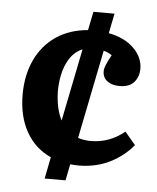

<svg xmlns="http://www.w3.org/2000/svg" viewBox="-50 -689 623 761"><g transform="rotate(5 261.5 -308.5)"><path d="M156 29 173 -57Q109 -86 74.5 -147.5Q40 -209 40 -295Q40 -373 68.5 -433.5Q97 -494 150 -530Q203 -566 276 -572L291 -646H375L359 -567Q422 -555 459 -519Q496 -483 496 -437Q496 -405 477 -383.5Q458 -362 420 -362Q389 -362 370.5 -376Q352 -390 352 -415Q352 -426 358 -440.5Q364 -455 378 -481Q361 -492 345 -496L274 -143Q297 -135 325 -135Q399 -135 459 -184L501 -134Q465 -90 411 -62.5Q357 -35 288 -34Q269 -34 252 -36L239 29ZM178 -322Q179 -252 203 -206L261 -494Q223 -479 201 -434Q179 -389 178 -322Z"/></g></svg>

Font: Literata 12pt SemiBold
Style: Regular
Weight: 600
Designer: Latin by Veronika Burian and Jose Scaglione. Greek by Irene Vlachou. Cyrillic by Vera Evstafieva.
Foundry: TypeTogether
Version: Version 3.002